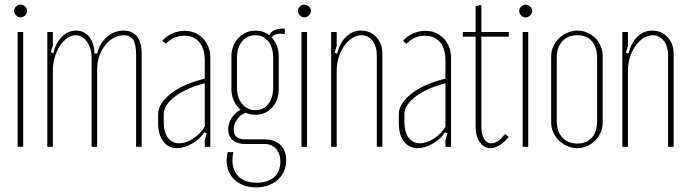

<svg xmlns="http://www.w3.org/2000/svg" viewBox="-20 -633 2970 828"><path d="M41 -586Q41 -597 49.5 -605Q58 -613 68 -613Q79 -613 88 -605Q97 -597 97 -586Q97 -575 88 -566.5Q79 -558 68 -558Q58 -558 49.5 -566.5Q41 -575 41 -586ZM80 -495V0H56V-495Z M399 -402Q410 -447 441.5 -474Q473 -501 513 -501Q551 -501 571 -475.5Q591 -450 591 -402V0H567V-394Q567 -441 554.5 -461Q542 -481 514 -481Q491 -481 470 -469.5Q449 -458 433.5 -438Q418 -418 408.5 -391.5Q399 -365 399 -336V0H375V-384Q375 -425 355 -453Q335 -481 306 -481Q287 -481 269 -468Q251 -455 237.5 -434Q224 -413 216 -385.5Q208 -358 208 -328V0H184V-495H208V-437L199 -408L210 -404Q221 -449 247.5 -475Q274 -501 308 -501Q343 -501 365 -474Q387 -447 387 -402Z M662 -141Q662 -164 676.5 -186.5Q691 -209 717 -229.5Q743 -250 780.5 -266.5Q818 -283 863 -294V-373Q863 -423 839.5 -451Q816 -479 775 -479Q728 -479 695 -444L680 -457Q697 -477 723 -488.5Q749 -500 776 -500Q824 -500 855.5 -467Q887 -434 887 -383V0H863V-30L872 -58L861 -62Q842 -33 808 -13.5Q774 6 743 6Q706 6 684 -23Q662 -52 662 -100ZM753 -15Q782 -15 814 -36Q846 -57 863 -87V-274Q824 -264 791.5 -249.5Q759 -235 735.5 -217.5Q712 -200 699 -180.5Q686 -161 686 -141V-107Q686 -64 704 -39.5Q722 -15 753 -15Z M1084 175Q1051 175 1024.5 163.5Q998 152 981.5 131.5Q965 111 959.5 83Q954 55 962 23H986Q974 84 1001 119.5Q1028 155 1087 155Q1135 155 1162 131Q1189 107 1189 65Q1189 30 1170.5 9Q1152 -12 1121 -12H1037Q1003 -12 983.5 -29Q964 -46 964 -75Q964 -101 979 -124.5Q994 -148 1018 -160Q999 -175 988.5 -198.5Q978 -222 978 -248V-391Q978 -414 986 -434Q994 -454 1008 -469Q1022 -484 1041 -492.5Q1060 -501 1082 -501Q1116 -501 1141 -481Q1153 -510 1208 -510V-486Q1203 -487 1199 -487.5Q1195 -488 1191 -488Q1165 -488 1151 -472Q1182 -439 1182 -391V-248Q1182 -200 1153.5 -169Q1125 -138 1081 -138Q1058 -138 1040 -147Q1017 -139 1002.5 -118.5Q988 -98 988 -73Q988 -32 1038 -32H1121Q1165 -32 1189.5 -8Q1214 16 1214 58Q1214 110 1177.5 142.5Q1141 175 1084 175ZM1002 -256Q1002 -212 1024 -185Q1046 -158 1081 -158Q1116 -158 1137 -184.5Q1158 -211 1158 -256V-383Q1158 -428 1137 -454.5Q1116 -481 1081 -481Q1046 -481 1024 -454.5Q1002 -428 1002 -383Z M1265 -586Q1265 -597 1273.5 -605Q1282 -613 1292 -613Q1303 -613 1312 -605Q1321 -597 1321 -586Q1321 -575 1312 -566.5Q1303 -558 1292 -558Q1282 -558 1273.5 -566.5Q1265 -575 1265 -586ZM1304 -495V0H1280V-495Z M1434 -402Q1446 -449 1473 -475Q1500 -501 1537 -501Q1577 -501 1603 -473Q1629 -445 1629 -402V0H1605V-394Q1605 -433 1586.5 -457Q1568 -481 1539 -481Q1518 -481 1498.5 -468.5Q1479 -456 1464 -434.5Q1449 -413 1440.5 -385.5Q1432 -358 1432 -328V0H1408V-495H1432V-435L1423 -406Z M1700 -141Q1700 -164 1714.5 -186.5Q1729 -209 1755 -229.5Q1781 -250 1818.5 -266.5Q1856 -283 1901 -294V-373Q1901 -423 1877.5 -451Q1854 -479 1813 -479Q1766 -479 1733 -444L1718 -457Q1735 -477 1761 -488.5Q1787 -500 1814 -500Q1862 -500 1893.5 -467Q1925 -434 1925 -383V0H1901V-30L1910 -58L1899 -62Q1880 -33 1846 -13.5Q1812 6 1781 6Q1744 6 1722 -23Q1700 -52 1700 -100ZM1791 -15Q1820 -15 1852 -36Q1884 -57 1901 -87V-274Q1862 -264 1829.5 -249.5Q1797 -235 1773.5 -217.5Q1750 -200 1737 -180.5Q1724 -161 1724 -141V-107Q1724 -64 1742 -39.5Q1760 -15 1791 -15Z M2095 6Q2067 6 2049 -20Q2031 -46 2031 -85V-475H1976V-495H2031V-606L2056 -612V-495H2174V-475H2056V-86Q2056 -54 2067.5 -34.5Q2079 -15 2099 -15Q2127 -15 2158 -55L2174 -43Q2156 -20 2135 -7Q2114 6 2095 6Z M2219 -586Q2219 -597 2227.5 -605Q2236 -613 2246 -613Q2257 -613 2266 -605Q2275 -597 2275 -586Q2275 -575 2266 -566.5Q2257 -558 2246 -558Q2236 -558 2227.5 -566.5Q2219 -575 2219 -586ZM2258 -495V0H2234V-495Z M2470 -501Q2492 -501 2512 -492.5Q2532 -484 2547 -469Q2562 -454 2570.5 -434Q2579 -414 2579 -391V-104Q2579 -82 2570.5 -62Q2562 -42 2547 -27Q2532 -12 2512 -3Q2492 6 2469 6Q2447 6 2426.5 -3Q2406 -12 2390.5 -27Q2375 -42 2366 -62Q2357 -82 2357 -104V-391Q2357 -413 2366 -433Q2375 -453 2391 -468Q2407 -483 2427.5 -492Q2448 -501 2470 -501ZM2470 -481Q2428 -481 2404.5 -454.5Q2381 -428 2381 -383V-112Q2381 -67 2404.5 -40.5Q2428 -14 2470 -14Q2510 -14 2532.5 -39.5Q2555 -65 2555 -112V-383Q2555 -430 2532.5 -455.5Q2510 -481 2470 -481Z M2690 -402Q2702 -449 2729 -475Q2756 -501 2793 -501Q2833 -501 2859 -473Q2885 -445 2885 -402V0H2861V-394Q2861 -433 2842.5 -457Q2824 -481 2795 -481Q2774 -481 2754.5 -468.5Q2735 -456 2720 -434.5Q2705 -413 2696.5 -385.5Q2688 -358 2688 -328V0H2664V-495H2688V-435L2679 -406Z"/></svg>

Font: Moniqa Thin Paragraph
Style: Regular
Weight: 100
Designer: Rajesh Rajput
Foundry: Rajesh Rajput
Version: Version 1.000